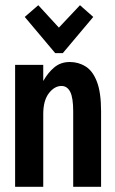

<svg xmlns="http://www.w3.org/2000/svg" viewBox="-20 -717 440 737"><path d="M38 0V-468H146V-406Q164 -438 188.5 -458.5Q213 -479 248 -479Q281 -479 308.5 -462Q336 -445 352 -403.5Q368 -362 368 -290V0H261V-289Q261 -342 249.5 -364.5Q238 -387 216 -387Q189 -387 167.5 -359Q146 -331 146 -279V0ZM127 -697 206 -611 287 -697 338 -652 221 -513H192L75 -652Z"/></svg>

Font: Inconsolata Condensed ExtraBold
Style: Regular
Weight: 800
Width: 3
Monospace: yes
Designer: Raph Levien, Cyreal, Brenton Simpson
Foundry: Raph Levien, Cyreal, Google
Version: Version 3.001; ttfautohint (v1.8.2.53-6de2)